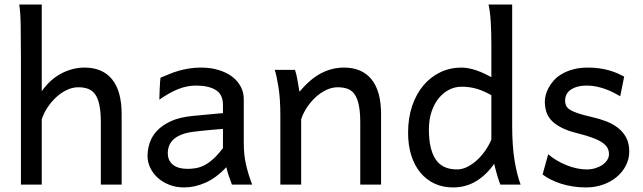

<svg xmlns="http://www.w3.org/2000/svg" viewBox="-20 -801 2791 833"><path d="M417.5 0V-268.6Q417.5 -314.5 411.4 -344.2Q405.3 -374 393.1 -391.4Q380.9 -408.7 362.5 -415.5Q344.2 -422.4 319.8 -422.4Q293.5 -422.4 268.3 -409.9Q243.2 -397.5 222.2 -377.7Q201.2 -357.9 185.1 -333Q168.9 -308.1 161.1 -283.2V0H70.8V-551.8Q70.8 -630.9 69.8 -690.2Q68.8 -749.5 63.5 -781.2H161.1V-405.3Q197.3 -456.5 246.1 -482.2Q294.9 -507.8 346.7 -507.8Q424.8 -507.8 466.3 -456.8Q507.8 -405.8 507.8 -305.2V0Z M947.3 -241.7Q938 -241.2 921.4 -239.7Q904.8 -238.3 886.2 -236.6Q867.7 -234.9 849.9 -232.9Q832 -231 820.3 -229.5Q789.1 -225.6 767.6 -217Q746.1 -208.5 732.9 -196.3Q719.7 -184.1 713.9 -168.7Q708 -153.3 708 -136.7Q708 -104 730.5 -86.2Q752.9 -68.4 793.5 -68.4Q812 -68.4 830.1 -71.5Q848.1 -74.7 866.9 -84.2Q885.7 -93.8 905.5 -111.6Q925.3 -129.4 947.3 -158.7ZM1037.6 -180.7Q1037.6 -127.9 1047.9 -84.5Q1058.1 -41 1074.2 0H986.3Q981.9 -11.7 974.6 -32Q967.3 -52.2 961.9 -75.7Q918.5 -29.3 871.6 -8.5Q824.7 12.2 778.8 12.2Q744.1 12.2 715.1 1Q686 -10.3 665 -29.1Q644 -47.9 632.1 -72.5Q620.1 -97.2 620.1 -124.5Q620.1 -152.3 629.4 -180.9Q638.7 -209.5 661.1 -233.6Q683.6 -257.8 721.2 -275.1Q758.8 -292.5 815.4 -297.9Q828.1 -299.3 847.4 -301Q866.7 -302.7 886.5 -304.7Q906.2 -306.6 923.1 -308.1Q939.9 -309.6 947.3 -310.1V-346.7Q947.3 -391.1 916.3 -410.4Q885.3 -429.7 830.1 -429.7Q791 -429.7 752.7 -414.3Q714.4 -398.9 671.4 -368.7Q671.4 -376.5 671.9 -389.4Q672.4 -402.3 672.9 -416.3Q673.3 -430.2 674.3 -443.1Q675.3 -456.1 676.3 -463.9Q695.3 -471.7 714.6 -479.7Q733.9 -487.8 755.1 -493.9Q776.4 -500 800.3 -503.9Q824.2 -507.8 852.1 -507.8Q894 -507.8 928.5 -497.3Q962.9 -486.8 987.1 -468.5Q1011.2 -450.2 1024.4 -425.3Q1037.6 -400.4 1037.6 -371.1Z M1543 0V-268.6Q1543 -314.5 1536.9 -344.2Q1530.8 -374 1518.8 -391.4Q1506.8 -408.7 1488.5 -415.5Q1470.2 -422.4 1445.3 -422.4Q1418.9 -422.4 1393.8 -409.9Q1368.7 -397.5 1347.7 -377.7Q1326.7 -357.9 1310.5 -333Q1294.4 -308.1 1286.6 -283.2V0H1196.3V-300.3Q1196.3 -372.6 1188.2 -422.6Q1180.2 -472.7 1171.9 -498H1259.8Q1262.7 -490.2 1265.6 -477.8Q1268.6 -465.3 1271 -451.7Q1273.4 -438 1275.4 -424.8L1279.3 -402.8Q1325.7 -458.5 1373 -483.2Q1420.4 -507.8 1472.2 -507.8Q1550.3 -507.8 1591.8 -456.8Q1633.3 -405.8 1633.3 -305.2V0Z M2111.8 -388.2Q2093.8 -397.9 2078.1 -404.8Q2062.5 -411.6 2047.4 -416Q2032.2 -420.4 2016.6 -422.6Q2001 -424.8 1982.4 -424.8Q1954.6 -424.8 1929.2 -412.1Q1903.8 -399.4 1884 -375.5Q1864.3 -351.6 1852.5 -317.1Q1840.8 -282.7 1840.8 -239.3Q1840.8 -153.8 1869.9 -109.9Q1898.9 -65.9 1962.9 -65.9Q1985.4 -65.9 2007.6 -77.1Q2029.8 -88.4 2049.6 -106.4Q2069.3 -124.5 2085.4 -147.7Q2101.6 -170.9 2111.8 -195.3ZM2202.1 -258.8Q2202.1 -166.5 2212.6 -103.8Q2223.1 -41 2238.8 0H2150.9Q2145.5 -12.7 2137.9 -37.8Q2130.4 -63 2124 -90.3Q2088.9 -40.5 2044.4 -14.2Q2000 12.2 1945.8 12.2Q1900.9 12.2 1865 -4.6Q1829.1 -21.5 1803.5 -52.5Q1777.8 -83.5 1764.2 -127.2Q1750.5 -170.9 1750.5 -224.6Q1750.5 -289.6 1768.3 -341.8Q1786.1 -394 1817.4 -430.9Q1848.6 -467.8 1890.9 -487.8Q1933.1 -507.8 1982.4 -507.8Q1998 -507.8 2014.9 -504.4Q2031.7 -501 2048.6 -495.1Q2065.4 -489.3 2081.5 -481.7Q2097.7 -474.1 2111.8 -466.3V-603Q2111.8 -662.1 2109.1 -706.3Q2106.4 -750.5 2099.6 -781.2H2202.1Z M2670.9 -383.3Q2658.7 -390.6 2643.1 -398.7Q2627.4 -406.7 2609.1 -413.6Q2590.8 -420.4 2570.1 -425Q2549.3 -429.7 2526.9 -429.7Q2500 -429.7 2481.7 -423.8Q2463.4 -418 2452.4 -408.9Q2441.4 -399.9 2436.5 -388.4Q2431.6 -377 2431.6 -366.2Q2431.6 -353.5 2435.5 -343.8Q2439.5 -334 2451.9 -325.7Q2464.4 -317.4 2487.3 -309.6Q2510.3 -301.8 2548.8 -293Q2582 -285.6 2611.3 -274.2Q2640.6 -262.7 2662.6 -245.1Q2684.6 -227.5 2697.3 -202.9Q2710 -178.2 2710 -144Q2710 -110.8 2695.3 -82.5Q2680.7 -54.2 2655.3 -33Q2629.9 -11.7 2595.7 0.2Q2561.5 12.2 2522 12.2Q2492.2 12.2 2464.6 7.8Q2437 3.4 2412.8 -4.4Q2388.7 -12.2 2368.7 -22.5Q2348.6 -32.7 2334 -43.9L2358.4 -131.8Q2375 -117.2 2395.8 -105Q2416.5 -92.8 2438.5 -84Q2460.4 -75.2 2482.7 -70.6Q2504.9 -65.9 2524.4 -65.9Q2545.9 -65.9 2563.7 -71.5Q2581.5 -77.1 2594.5 -86.2Q2607.4 -95.2 2614.7 -107.2Q2622.1 -119.1 2622.1 -131.8Q2622.1 -145.5 2616.5 -157.5Q2610.8 -169.4 2595.9 -180.4Q2581.1 -191.4 2554.9 -201.7Q2528.8 -211.9 2487.8 -222.2Q2443.4 -232.9 2415.3 -247.6Q2387.2 -262.2 2371.3 -279.8Q2355.5 -297.4 2349.6 -317.9Q2343.8 -338.4 2343.8 -361.3Q2343.8 -372.6 2347.4 -387.7Q2351.1 -402.8 2359.6 -419.2Q2368.2 -435.5 2382.1 -451.4Q2396 -467.3 2417 -479.7Q2438 -492.2 2466.3 -500Q2494.6 -507.8 2531.7 -507.8Q2558.1 -507.8 2581.3 -504.4Q2604.5 -501 2623.8 -495.4Q2643.1 -489.7 2659.2 -482.7Q2675.3 -475.6 2688 -468.8Z"/></svg>

Font: Andika Phon
Style: Regular
Weight: 400
Designer: Victor Gaultney, Annie Olsen, Julie Remington, Don Collingsworth, Eric Hays, Becca Hirsbrunner
Foundry: SIL International
Version: Version 5.000